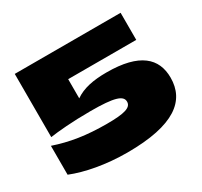

<svg xmlns="http://www.w3.org/2000/svg" viewBox="-158 -961 1258 1197"><g transform="rotate(-30 470.5 -362.0)"><path d="M46 -249V-41C145 -1 286 26 438 26C780 26 905 -80 905 -244C905 -384 812 -472 575 -472C478 -472 404 -457 347 -417V-555H837V-750H75V-295C131 -303 234 -313 368 -313C541 -313 595 -294 595 -250C595 -208 544 -193 418 -193C269 -193 158 -211 46 -249Z"/></g></svg>

Font: Mattone Black
Style: Regular
Weight: 900
Width: 6
Designer: Nunzio Mazzaferro
Foundry: Collletttivo
Version: Version 2.000;Glyphs 3.2 (3217)